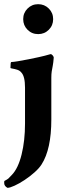

<svg xmlns="http://www.w3.org/2000/svg" viewBox="-30 -694 348 927"><path d="M5.9 212.9Q-9.8 204.1 -9.8 189.5Q-9.8 180.7 -8.8 179.7Q5.9 171.9 10.3 168Q14.6 164.1 27.3 150.4Q57.6 119.1 74.2 52.2Q90.8 -14.6 90.8 -97.7V-270.5Q90.8 -325.2 73.2 -343.8Q65.4 -353.5 52.7 -357.4Q40 -361.3 30.3 -362.8Q20.5 -364.3 20.5 -366.2Q20.5 -394.5 24.4 -394.5Q33.2 -394.5 56.6 -398.4Q80.1 -402.3 107.4 -407.7Q134.8 -413.1 156.7 -418Q178.7 -422.9 185.5 -424.8L213.9 -432.6Q219.7 -432.6 224.6 -426.3Q229.5 -419.9 229.5 -416Q227.5 -390.6 224.6 -376Q221.7 -361.3 219.7 -349.1Q217.8 -336.9 217.8 -318.4V-117.2Q217.8 26.4 170.9 99.6Q159.2 118.2 136.7 138.2Q114.3 158.2 88.4 175.3Q62.5 192.4 40 202.6Q17.6 212.9 5.9 212.9ZM154.3 -529.3Q124 -529.3 103 -550.3Q82 -571.3 82 -601.6Q82 -631.8 103 -652.8Q124 -673.8 154.3 -673.8Q184.6 -673.8 205.6 -652.8Q226.6 -631.8 226.6 -601.6Q226.6 -571.3 205.6 -550.3Q184.6 -529.3 154.3 -529.3Z"/></svg>

Font: Crimson Text
Style: Bold
Weight: 700
Designer: Sebastian Kosch
Foundry: Sebastian Kosch
Version: Version 1.100